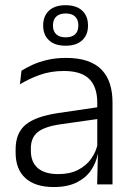

<svg xmlns="http://www.w3.org/2000/svg" viewBox="-20 -726 526 756"><path d="M423 0H362.5L365.5 -121.5L363 -131V-288.5V-321Q363 -384 331.2 -415.2Q299.5 -446.5 231.5 -446.5Q178.5 -446.5 135 -430.5Q91.5 -414.5 58.5 -394L64.5 -447.5Q82.5 -459 108 -470.8Q133.5 -482.5 166.8 -490.2Q200 -498 240 -498Q289 -498 323.8 -486Q358.5 -474 380.5 -451Q402.5 -428 412.8 -395.5Q423 -363 423 -322.5ZM191.5 10.5Q119 10.5 80.2 -24.5Q41.5 -59.5 41.5 -125V-138Q41.5 -202.5 81.2 -235.2Q121 -268 210 -281L373 -305L376 -259L217.5 -236.5Q155.5 -227.5 128.5 -205.8Q101.5 -184 101.5 -141.5V-132.5Q101.5 -87.5 129 -64Q156.5 -40.5 209.5 -40.5Q255 -40.5 287.2 -57Q319.5 -73.5 339.2 -101.2Q359 -129 365.5 -163.5L377.5 -120.5H365Q359 -86 338.8 -56Q318.5 -26 282.2 -7.8Q246 10.5 191.5 10.5ZM150 -624.5V-626Q150 -662.5 172.8 -684Q195.5 -705.5 238.5 -705.5Q281 -705.5 303.8 -684Q326.5 -662.5 326.5 -626V-624.5Q326.5 -589 303.8 -567.5Q281 -546 238.5 -546Q195.5 -546 172.8 -567.5Q150 -589 150 -624.5ZM188.5 -626V-625Q188.5 -603 201.5 -591Q214.5 -579 238.5 -579Q263 -579 275.8 -591Q288.5 -603 288.5 -625V-626Q288.5 -648.5 275.8 -660.8Q263 -673 238.5 -673Q214.5 -673 201.5 -660.8Q188.5 -648.5 188.5 -626Z"/></svg>

Font: Anek Malayalam Medium Light
Style: Regular
Weight: 300
Version: Version 1.003